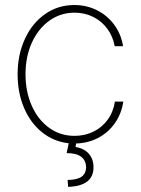

<svg xmlns="http://www.w3.org/2000/svg" viewBox="-20 -558 558 761"><path d="M274.4 -538.1Q322.8 -538.1 364 -517.6Q405.3 -497.1 432.6 -460Q460 -422.9 467.8 -375H434.6Q427.7 -413.6 405.5 -443.8Q383.3 -474.1 349.4 -491Q315.4 -507.8 275.4 -507.8Q220.2 -507.8 176 -476.3Q131.8 -444.8 106.4 -389.2Q81.1 -333.5 81.1 -263.7Q81.1 -195.3 105.7 -139.4Q130.4 -83.5 174.6 -51.5Q218.8 -19.5 275.4 -19.5Q315.9 -19.5 350.1 -36.1Q384.3 -52.7 406.7 -83.5Q429.2 -114.3 435.5 -155.3H468.8Q461.4 -106.9 435.3 -69.8Q409.2 -32.7 369.4 -11.7Q329.6 9.3 281.7 10.7L279.3 24.4Q313.5 30.3 332 51.3Q350.6 72.3 350.6 105.5Q350.6 142.6 325 161.9Q299.3 181.2 250 182.6L248 155.3Q285.6 154.8 303 142.6Q320.3 130.4 321.3 105.5Q319.8 48.8 244.1 48.8L252.4 9.8Q192.9 3.4 146.7 -33.7Q100.6 -70.8 75.2 -130.6Q49.8 -190.4 49.8 -263.7Q49.8 -340.8 78.6 -403.6Q107.4 -466.3 158.7 -502.2Q210 -538.1 274.4 -538.1Z"/></svg>

Font: Pretendard Thin
Style: Regular
Weight: 100
Designer: Base glyphs from Inter by Rasmus Andersson; Hangeul glyphs from Noto Sans CJK(Source Han Sans) by Jang Soo-young and Kan
Foundry: Kil Hyung-jin
Version: Version 1.309